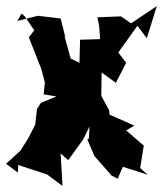

<svg xmlns="http://www.w3.org/2000/svg" viewBox="-20 -578 537 633"><path d="M242 -371 213 -385 192 -461 196 -453 180 -517 105 -526 37 -509 51 -533 61 -525 93 -478 75 -455 116 -351 128 -306 124 -267 166 -260 115 -239 102 -219 96 -167 72 -120 47 -81 0 -38 39 -9 40 -34 135 -3 186 35 180 -72 205 -50 254 -118 275 -161 273 -121 268 -118 291 -64 348 1 368 11 385 -28 467 -2 442 -24 454 -98 396 -148 423 -164 341 -200 340 -214 314 -262 315 -339 362 -305 396 -371 370 -405 433 -493 464 -452 497 -558 412 -501 379 -524 301 -521 307 -492 310 -449 244 -447Z"/></svg>

Font: Asimov Aggro
Style: Condensed
Weight: 500
Designer: Google
Version: Version 2.000980; 2014